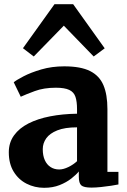

<svg xmlns="http://www.w3.org/2000/svg" viewBox="-20 -885 607 916"><path d="M190.5 11Q145.5 11 107 -8.5Q68.5 -28 45.2 -66Q22 -104 22 -158.5Q22 -204.5 46.8 -239Q71.5 -273.5 115.8 -296Q160 -318.5 219.2 -330Q278.5 -341.5 347.5 -342.5V-364.5Q347.5 -400.5 340 -423Q332.5 -445.5 310.5 -456Q288.5 -466.5 246.5 -466.5Q189 -466.5 146 -450.5Q103 -434.5 79 -423.5L45.5 -492.5Q58 -503 92.5 -521Q127 -539 177.2 -553.8Q227.5 -568.5 286.5 -568.5Q365 -568.5 409.8 -546Q454.5 -523.5 473.5 -478.5Q492.5 -433.5 492.5 -364.5V-65H545V-5Q533.5 -2.5 511 1Q488.5 4.5 462.8 7.2Q437 10 416.5 10Q380 10 368 -0.5Q356 -11 356 -42.5V-67Q343.5 -51.5 320.2 -33.2Q297 -15 264.5 -2Q232 11 190.5 11ZM262.5 -76.5Q282.5 -76.5 306.5 -88.2Q330.5 -100 347.5 -116V-277.5Q289.5 -277.5 253.2 -263Q217 -248.5 200.5 -225Q184 -201.5 184 -173.5Q184 -142.5 193.8 -121Q203.5 -99.5 221.2 -88Q239 -76.5 262.5 -76.5ZM141 -615.5 89.5 -655 240 -865H329L479.5 -654.5L427 -615.5L284.5 -762.5Z"/></svg>

Font: Merriweather ExtraBold
Style: Regular
Weight: 800
Version: Version 2.100